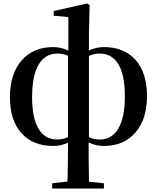

<svg xmlns="http://www.w3.org/2000/svg" viewBox="-20 -821 900 1101"><path d="M279 260V230L367 220Q370 114 370 -3Q332 16 285 16Q169 16 103 -57.5Q37 -131 37 -264Q37 -397 103.5 -474Q170 -551 285 -551Q330 -551 372 -531V-723L288 -731V-758L479 -801L494 -792L490 -633V-532Q533 -551 576 -551Q691 -551 757 -478Q823 -403 823 -270.5Q823 -138 756.5 -61Q690 16 576 16Q530 16 488 -4Q488 92 490 199Q490 213 490 221L576 230V260ZM309 -21Q342 -21 370 -35V-501Q342 -514 311 -514Q240 -514 203 -453Q164 -389 164 -265Q164 -143 202 -81Q239 -21 309 -21ZM551 -21Q621 -21 658 -83Q696 -146 696 -270Q696 -392 658 -454Q621 -514 551 -514Q518 -514 490 -500V-34Q519 -21 551 -21Z"/></svg>

Font: GenRyuMin TW B
Style: Regular
Weight: 700
Version: Version 1.501;PS 1;hotconv 16.6.51;makeotf.lib2.5.65220